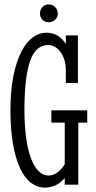

<svg xmlns="http://www.w3.org/2000/svg" viewBox="-20 -830 430 863"><path d="M271 0V-29.8Q249 -4.9 226.8 4.2Q204.6 13.2 181.2 13.2Q147.9 13.2 119.6 -8.1Q91.3 -29.3 70.8 -72.5Q50.3 -115.7 38.6 -181.2Q26.9 -246.6 26.9 -335Q26.9 -423.3 40.3 -488.8Q53.7 -554.2 75.9 -597.4Q98.1 -640.6 127 -661.9Q155.8 -683.1 187 -683.1Q204.1 -683.1 217.3 -679.2Q230.5 -675.3 241 -668.5Q251.5 -661.6 260 -652.6Q268.6 -643.6 275.9 -632.8V-670.9H330.1V-457H275.9V-512.2Q275.9 -541.5 268.6 -563.2Q261.2 -585 249.5 -599.4Q237.8 -613.8 223.9 -620.8Q210 -627.9 196.8 -627.9Q140.6 -627.9 115.2 -555.4Q89.8 -482.9 89.8 -335Q89.8 -271 96.7 -217Q103.5 -163.1 117.2 -124Q130.9 -85 151.4 -63Q171.9 -41 199.2 -41Q219.7 -41 238.3 -55.2Q256.8 -69.3 271 -91.8V-278.8H210.9V-334H372.1V-278.8H332V0ZM159.7 -769Q159.7 -786.1 170.9 -798.1Q182.1 -810.1 198.7 -810.1Q215.8 -810.1 227.8 -798.1Q239.7 -786.1 239.7 -769Q239.7 -752.4 227.8 -741.2Q215.8 -730 198.7 -730Q182.1 -730 170.9 -741.2Q159.7 -752.4 159.7 -769Z"/></svg>

Font: Stint Ultra Condensed
Style: Regular
Weight: 400
Width: 1
Designer: Astigmatic (AOETI)
Foundry: Astigmatic (AOETI)
Version: Version 1.000